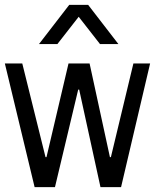

<svg xmlns="http://www.w3.org/2000/svg" viewBox="-20 -773 640 793"><path d="M123 0 0 -511H72L168 -124H172L263 -511H350L434 -124H438L531 -511H600L480 0H395L307 -403H303L207 0ZM141 -591 266 -753H344L469 -591H393L279 -737H331L217 -591Z"/></svg>

Font: Chivo Mono Medium Light
Style: Regular
Weight: 300
Monospace: yes
Version: Version 1.008